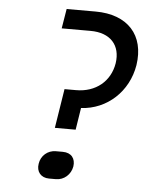

<svg xmlns="http://www.w3.org/2000/svg" viewBox="-53 -776 705 828"><g transform="rotate(5 300.0 -362.5)"><path d="M196 -215H286L301 -310C414 -316 504 -400 523 -515C543 -646 467 -730 327 -730H202L188 -645H313C399 -645 445 -594 433 -515C420 -436 358 -385 273 -385H223ZM190 5H220C255 5 284 -21 290 -56C295 -90 277 -115 239 -115H209C174 -115 145 -90 140 -55C134 -20 155 5 190 5Z"/></g></svg>

Font: JetBrains Mono
Style: Italic
Weight: 400
Italic angle: -9°
Monospace: yes
Designer: Philipp Nurullin, Konstantin Bulenkov
Foundry: JetBrains
Version: Version 2.305